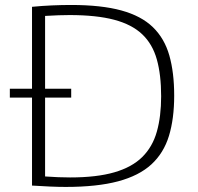

<svg xmlns="http://www.w3.org/2000/svg" viewBox="-20 -736 783 761"><path d="M19 -349.1V-384.3H262.2V-349.1ZM240.2 4.9Q212.9 4.9 178 3.4Q143.1 2 106.9 -0.5V-709Q147.5 -712.9 186.3 -714.6Q225.1 -716.3 261.7 -716.3Q381.8 -716.3 460.9 -694.6Q540 -672.9 585.9 -628.4Q631.8 -584 651.1 -516.4Q670.4 -448.7 670.4 -356.9Q670.4 -265.6 649.7 -197.5Q628.9 -129.4 580.1 -84.5Q531.2 -39.6 448 -17.3Q364.7 4.9 240.2 4.9ZM257.8 -32.7Q363.3 -32.7 433.1 -53Q502.9 -73.2 543.7 -113.5Q584.5 -153.8 601.6 -214.1Q618.7 -274.4 618.7 -354.5Q618.7 -439.5 601.6 -500.5Q584.5 -561.5 543.5 -600.3Q502.4 -639.2 432.4 -657.7Q362.3 -676.3 255.9 -676.3Q237.8 -676.3 211.9 -675.5Q186 -674.8 158.7 -672.9V-36.6Q185.1 -34.7 210.4 -33.7Q235.8 -32.7 257.8 -32.7Z"/></svg>

Font: Comme Thin
Style: Regular
Weight: 250
Version: Version 1.000;gftools[0.9.27]